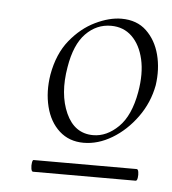

<svg xmlns="http://www.w3.org/2000/svg" viewBox="-36 -664 368 410"><g transform="rotate(5 148.0 -459.0)"><path d="M151 -359Q120 -359 99 -378Q78 -397 70 -429Q62 -461 68 -498Q76 -543 99.5 -572Q123 -601 153 -615.5Q183 -630 209 -630Q242 -630 262.5 -610.5Q283 -591 291 -560.5Q299 -530 294 -495Q287 -457 264.5 -426Q242 -395 212 -377Q182 -359 151 -359ZM49 -288Q46 -288 45 -294.5Q44 -301 45 -307Q46 -313 48 -313H269Q272 -313 273 -307Q274 -301 273 -294.5Q272 -288 269 -288ZM170 -377Q199 -377 224 -401.5Q249 -426 258 -477Q265 -517 258 -547.5Q251 -578 233 -595.5Q215 -613 188 -613Q157 -613 134 -589.5Q111 -566 103 -517Q93 -459 111.5 -418Q130 -377 170 -377Z"/></g></svg>

Font: Cormorant Garamond Light
Style: Italic
Weight: 300
Italic angle: -10°
Designer: Christian Thalmann (Catharsis Fonts)
Foundry: Catharsis Fonts
Version: Version 4.001